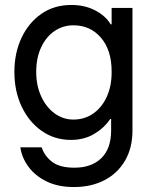

<svg xmlns="http://www.w3.org/2000/svg" viewBox="-20 -552 618 774"><path d="M278 202Q214 202 168 179.5Q122 157 95 120.5Q68 84 62 42H148Q159 76 189.5 100Q220 124 280 124Q349 124 388.5 85.5Q428 47 428 -26V-72H424Q400 -36 359.5 -12Q319 12 266 12Q200 12 148.5 -24Q97 -60 67.5 -122Q38 -184 38 -262Q38 -338 66.5 -399Q95 -460 146.5 -496Q198 -532 268 -532Q321 -532 363 -510.5Q405 -489 426 -454H430V-520H514V-26Q514 45 483.5 96.5Q453 148 400 175Q347 202 278 202ZM276 -70Q321 -70 356 -94.5Q391 -119 410.5 -162Q430 -205 430 -260V-264Q430 -350 387 -400Q344 -450 276 -450Q234 -450 200 -427Q166 -404 146 -361.5Q126 -319 126 -262Q126 -207 146 -163.5Q166 -120 200 -95Q234 -70 276 -70Z"/></svg>

Font: Liter
Style: Regular
Weight: 400
Designer: Anton Skugarov
Foundry: skugi
Version: Version 1.004; ttfautohint (v1.8.4.7-5d5b)